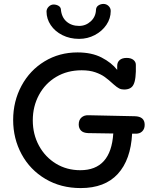

<svg xmlns="http://www.w3.org/2000/svg" viewBox="-20 -958 791 978"><path d="M717 -322Q717 -301 704 -288.5Q691 -276 669 -277H653Q646 -144 580 -72Q514 0 391 0Q290 0 211.5 -46.5Q133 -93 90 -172.5Q47 -252 47 -347Q47 -442 89.5 -521Q132 -600 207 -645.5Q282 -691 375 -691Q447 -691 497.5 -665Q548 -639 577 -602V-623Q577 -641 589.5 -652Q602 -663 625 -663Q647 -663 659.5 -653Q672 -643 672 -628Q674 -553 660 -527Q648 -502 612 -502Q598 -502 587 -507.5Q576 -513 559 -528Q533 -552 513.5 -566Q494 -580 465 -590Q436 -600 396 -600Q323 -600 266.5 -566.5Q210 -533 178.5 -474.5Q147 -416 147 -345Q147 -274 178.5 -216Q210 -158 265 -124.5Q320 -91 389 -91Q545 -91 557 -278L429 -280Q404 -281 392.5 -293Q381 -305 381 -324Q381 -347 395 -359.5Q409 -372 431 -371L666 -366Q717 -365 717 -322ZM217 -899Q217 -913 228 -924Q239 -935 253 -935Q266 -935 277 -929Q288 -923 290 -912Q293 -871 318.5 -848.5Q344 -826 383 -826Q417 -826 442.5 -849.5Q468 -873 469 -909Q470 -923 481.5 -930.5Q493 -938 507 -938Q522 -938 533 -927.5Q544 -917 544 -902Q544 -864 522 -831.5Q500 -799 463 -779.5Q426 -760 383 -760Q336 -760 298 -779Q260 -798 238.5 -830Q217 -862 217 -899Z"/></svg>

Font: Mali Medium
Style: Regular
Weight: 500
Version: Version 1.000; ttfautohint (v1.6)